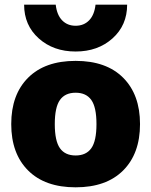

<svg xmlns="http://www.w3.org/2000/svg" viewBox="-20 -790 646 820"><path d="M83 -770H218Q223 -726 245.5 -703Q268 -680 303 -680Q338 -680 360.5 -703Q383 -726 388 -770H523Q523 -682 460.5 -626Q398 -570 303 -570Q208 -570 145.5 -626Q83 -682 83 -770ZM100 -458Q172 -530 303 -530Q434 -530 506 -458Q578 -386 578 -260Q578 -134 506 -62Q434 10 303 10Q172 10 100 -62Q28 -134 28 -260Q28 -386 100 -458ZM236 -157Q258 -126 303 -126Q348 -126 370 -157Q392 -188 392 -260Q392 -332 370 -363Q348 -394 303 -394Q258 -394 236 -363Q214 -332 214 -260Q214 -188 236 -157Z"/></svg>

Font: Mplus 1p Black
Style: Regular
Weight: 900
Version: Version 1.061